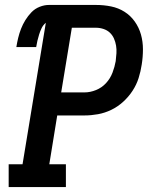

<svg xmlns="http://www.w3.org/2000/svg" viewBox="-20 -755 640 775"><path d="M15 0V-92H71L165 -663Q154 -654 148 -641.5Q142 -629 138 -616Q134 -603 131 -590.5Q128 -578 126 -565H46Q49 -584 53.5 -602.5Q58 -621 65 -639Q72 -657 82.5 -674Q93 -691 107 -705.5Q121 -720 140 -727.5Q159 -735 177 -735H368Q399 -735 428.5 -729Q458 -723 482.5 -707.5Q507 -692 524 -668Q541 -644 549 -615.5Q557 -587 557 -556Q557 -525 552 -494Q548 -467 539.5 -440Q531 -413 515 -388.5Q499 -364 477 -344Q455 -324 429 -311.5Q403 -299 375.5 -294Q348 -289 321 -289H211L179 -92H246V0ZM321 -382Q344 -382 367.5 -391.5Q391 -401 408 -419.5Q425 -438 434 -461.5Q443 -485 447 -508Q449 -524 450 -540Q451 -556 448.5 -571Q446 -586 440 -599.5Q434 -613 423.5 -623Q413 -633 398 -638Q383 -643 368 -643H270L227 -382Z"/></svg>

Font: Iosevka Slab Semibold Extended
Style: Italic
Weight: 600
Width: 7
Italic angle: -9°
Monospace: yes
Designer: Belleve Invis
Foundry: Belleve Invis
Version: Version 11.1.0; ttfautohint (v1.8.3)